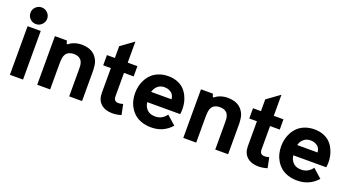

<svg xmlns="http://www.w3.org/2000/svg" viewBox="-53 -1389 3669 2012"><g transform="rotate(20 1781.0 -383.0)"><path d="M59.1 -685.5Q59.1 -723.1 86.7 -750.5Q114.3 -777.8 152.3 -777.8Q190.4 -777.8 218 -750.5Q245.6 -723.1 245.6 -685.5Q245.6 -647 218 -619.6Q190.4 -592.3 152.3 -592.3Q114.3 -592.3 86.7 -619.4Q59.1 -646.5 59.1 -685.5ZM79.1 0V-542H225.6V0Z M383.8 0V-542H517.1L527.8 -507.8H540Q564.5 -529.8 601.6 -542.2Q638.7 -554.7 681.2 -554.7Q765.1 -554.7 815.9 -513.2Q835.4 -497.6 849.1 -476.6Q862.8 -455.6 869.4 -437.5Q876 -419.4 879.4 -393.3Q882.8 -367.2 883.3 -352.8Q883.8 -338.4 883.8 -313.5V0H740.2V-291Q740.2 -322.8 739.3 -338.4Q738.3 -354 732.2 -374Q726.1 -394 713.4 -406.7Q686 -434.6 636.2 -434.6Q575.2 -434.6 547.9 -394.5Q535.6 -376 531.7 -348.9Q527.8 -321.8 527.8 -278.8V0Z M1223.6 12.2Q1144 12.2 1096.7 -30Q1049.3 -72.3 1049.3 -149.9V-427.7H963.9V-542H1052.7V-673.3L1195.8 -776.9V-542H1303.7V-427.7H1195.8V-168.9Q1195.8 -135.7 1210 -122.8Q1224.1 -109.9 1250.5 -109.9Q1268.1 -109.9 1299.3 -118.7L1322.8 -3.4Q1273.4 12.2 1223.6 12.2Z M1901.4 -275.4Q1901.4 -253.9 1897 -223.1H1529.3Q1535.2 -172.9 1567.4 -141.4Q1599.6 -109.9 1656.7 -109.9Q1734.4 -109.9 1781.2 -175.8L1880.4 -87.9Q1792.5 12.2 1655.8 12.2Q1600.1 12.2 1553.5 -3.2Q1506.8 -18.6 1474.6 -45.4Q1442.4 -72.3 1420.2 -108.2Q1397.9 -144 1387.5 -184.6Q1377 -225.1 1377 -269Q1377 -311.5 1386.7 -351.8Q1396.5 -392.1 1417.7 -429.2Q1439 -466.3 1470 -493.9Q1501 -521.5 1546.6 -538.1Q1592.3 -554.7 1647 -554.7Q1702.1 -554.7 1746.8 -537.4Q1791.5 -520 1819.8 -492.2Q1848.1 -464.4 1866.9 -427.2Q1885.7 -390.1 1893.6 -352.5Q1901.4 -314.9 1901.4 -275.4ZM1647.9 -432.1Q1600.1 -432.1 1570.3 -404.5Q1540.5 -377 1531.2 -337.9H1758.8Q1756.8 -353 1753.4 -364.3Q1743.7 -397.9 1713.6 -415Q1683.6 -432.1 1647.9 -432.1Z M2012.7 0V-542H2146L2156.7 -507.8H2168.9Q2193.4 -529.8 2230.5 -542.2Q2267.6 -554.7 2310.1 -554.7Q2394 -554.7 2444.8 -513.2Q2464.4 -497.6 2478 -476.6Q2491.7 -455.6 2498.3 -437.5Q2504.9 -419.4 2508.3 -393.3Q2511.7 -367.2 2512.2 -352.8Q2512.7 -338.4 2512.7 -313.5V0H2369.1V-291Q2369.1 -322.8 2368.2 -338.4Q2367.2 -354 2361.1 -374Q2355 -394 2342.3 -406.7Q2314.9 -434.6 2265.1 -434.6Q2204.1 -434.6 2176.8 -394.5Q2164.6 -376 2160.6 -348.9Q2156.7 -321.8 2156.7 -278.8V0Z M2852.5 12.2Q2772.9 12.2 2725.6 -30Q2678.2 -72.3 2678.2 -149.9V-427.7H2592.8V-542H2681.6V-673.3L2824.7 -776.9V-542H2932.6V-427.7H2824.7V-168.9Q2824.7 -135.7 2838.9 -122.8Q2853 -109.9 2879.4 -109.9Q2897 -109.9 2928.2 -118.7L2951.7 -3.4Q2902.3 12.2 2852.5 12.2Z M3530.3 -275.4Q3530.3 -253.9 3525.9 -223.1H3158.2Q3164.1 -172.9 3196.3 -141.4Q3228.5 -109.9 3285.6 -109.9Q3363.3 -109.9 3410.2 -175.8L3509.3 -87.9Q3421.4 12.2 3284.7 12.2Q3229 12.2 3182.4 -3.2Q3135.7 -18.6 3103.5 -45.4Q3071.3 -72.3 3049.1 -108.2Q3026.9 -144 3016.4 -184.6Q3005.9 -225.1 3005.9 -269Q3005.9 -311.5 3015.6 -351.8Q3025.4 -392.1 3046.6 -429.2Q3067.9 -466.3 3098.9 -493.9Q3129.9 -521.5 3175.5 -538.1Q3221.2 -554.7 3275.9 -554.7Q3331.1 -554.7 3375.7 -537.4Q3420.4 -520 3448.7 -492.2Q3477.1 -464.4 3495.8 -427.2Q3514.6 -390.1 3522.5 -352.5Q3530.3 -314.9 3530.3 -275.4ZM3276.9 -432.1Q3229 -432.1 3199.2 -404.5Q3169.4 -377 3160.2 -337.9H3387.7Q3385.7 -353 3382.3 -364.3Q3372.6 -397.9 3342.5 -415Q3312.5 -432.1 3276.9 -432.1Z"/></g></svg>

Font: Acari Sans Neue Black
Style: Regular
Weight: 900
Designer: Alfredo Marco Pradil
Foundry: Alfredo Marco Pradil
Version: Version 1.045;June 16, 2019;FontCreator 11.5.0.2425 64-bit; 